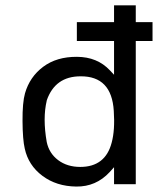

<svg xmlns="http://www.w3.org/2000/svg" viewBox="-20 -685 594 716"><path d="M73.2 -336.9Q90.8 -398.4 141.1 -436Q191.4 -473.6 267.1 -473.1Q342.8 -472.7 389.6 -422.9L405.3 -406.2V-532.2H266.6V-602.5H405.3V-665H486.3V-602.5H548.8V-532.2H486.3V2H405.3V-61.5L388.7 -43Q337.9 11.7 264.2 10.7Q190.4 9.8 138.2 -29.3Q85.9 -68.4 72.3 -130.9Q64.5 -164.1 64 -233.4Q63.5 -302.7 73.2 -336.9ZM154.3 -310.5V-309.6Q138.7 -244.1 154.3 -155.3Q163.1 -113.3 196.8 -87.9Q230.5 -62.5 279.3 -62.5Q373 -62.5 396.5 -153.3Q409.2 -200.2 404.3 -271.5Q396.5 -401.4 280.3 -400.4Q185.5 -400.4 154.3 -310.5Z"/></svg>

Font: BF_TEXT
Style: Regular
Weight: 400
Foundry: EA DICE
Version: Version 1.404